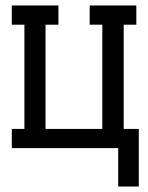

<svg xmlns="http://www.w3.org/2000/svg" viewBox="-20 -540 540 700"><path d="M411 140V0H23V-70H69V-450H23V-520H193V-450H146V-70H353V-450H307V-520H477V-450H431V-70H486V140Z"/></svg>

Font: Iosevka Gothic
Style: Regular
Weight: 400
Monospace: yes
Designer: Belleve Invis
Foundry: Belleve Invis
Version: Version 15.5.1; ttfautohint (v1.8.4)